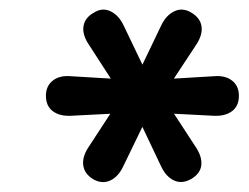

<svg xmlns="http://www.w3.org/2000/svg" viewBox="-20 -725 509 393"><path d="M171 -358Q153 -369 150.5 -386Q148 -403 160 -422L224 -520L242 -494L125 -488Q102 -487 88 -497.5Q74 -508 74 -529Q74 -549 88 -560Q102 -571 125 -569L242 -562L225 -536L161 -635Q148 -655 151 -672Q154 -689 172 -699Q189 -710 206 -702Q223 -694 233 -673L279 -577H264L310 -673Q320 -694 337 -702Q354 -710 372 -699Q390 -688 392.5 -671Q395 -654 382 -634L318 -537L301 -562L418 -569Q441 -571 455 -560Q469 -549 469 -529Q469 -508 455 -497.5Q441 -487 418 -488L301 -494L318 -520L382 -422Q394 -403 392 -386.5Q390 -370 372 -359Q353 -348 336.5 -355.5Q320 -363 310 -384L264 -481H279L232 -384Q222 -363 205.5 -355.5Q189 -348 171 -358Z"/></svg>

Font: Nunito Variable Extra Light
Style: Italic
Weight: 200
Italic angle: -9°
Designer: Vernon Adams
Foundry: Vernon Adams
Version: Version 3.602